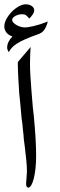

<svg xmlns="http://www.w3.org/2000/svg" viewBox="-58 -910 275 887"><path d="M-17.6 -668.9Q-24.9 -680.7 -24.9 -689.9Q-24.9 -716.8 -0.5 -741.2Q-21 -749 -29.5 -761.2Q-38.1 -773.4 -38.1 -787.6Q-38.1 -804.7 -28.1 -822.8Q-18.1 -840.8 -3.2 -856Q11.7 -871.1 28.8 -880.6Q45.9 -890.1 60.5 -890.1Q77.6 -890.1 88.9 -882.1Q100.1 -874 100.1 -862.8Q100.1 -846.2 77.1 -824.2Q71.8 -830.6 68.1 -834.5Q64.5 -838.4 60.8 -840.6Q57.1 -842.8 52.7 -843.5Q48.3 -844.2 42.5 -844.2Q36.1 -844.2 28.3 -842.3Q20.5 -840.3 13.9 -836.7Q7.3 -833 2.7 -828.4Q-2 -823.7 -2 -818.4Q-2 -812.5 3.2 -806.4Q8.3 -800.3 16.8 -795.2Q25.4 -790 36.1 -786.6Q46.9 -783.2 58.6 -783.2Q69.8 -783.2 97.7 -789.6Q125.5 -795.9 163.1 -810.5Q159.2 -796.9 154.8 -786.9Q150.4 -776.9 145 -770Q139.6 -763.2 132.3 -758.5Q125 -753.9 114.7 -750.5Q81.1 -738.8 58.1 -728.5Q35.2 -718.3 20.3 -708.7Q5.4 -699.2 -3.2 -689.5Q-11.7 -679.7 -17.6 -668.9ZM24.4 -623.5 83.5 -692.9Q80.6 -654.8 80.6 -614.7Q80.6 -589.8 82.5 -559.1Q84.5 -528.3 87.4 -489.7L93.8 -412.6L98.1 -376Q103.5 -318.4 106.2 -272.5Q108.9 -226.6 108.9 -191.4Q108.9 -159.2 106 -131.8Q103 -104.5 97.9 -84.7Q92.8 -64.9 86.2 -54Q79.6 -43 72.3 -43Q68.4 -43 65.4 -47.9Q62.5 -52.7 62.5 -60.1Q62.5 -62 63.2 -71Q64 -80.1 64.7 -90.3Q65.4 -100.6 65.9 -109.1Q66.4 -117.7 66.4 -118.7Q66.4 -140.6 63.7 -167.5Q61 -194.3 57.1 -228L52.2 -265.1Q51.3 -271 51 -280Q50.8 -289.1 48.8 -301.8L44.9 -341.3Q43 -352.5 41.7 -364Q40.5 -375.5 39.6 -388.2L35.2 -436.5Q33.2 -452.1 32.5 -462.6Q31.7 -473.1 30.8 -479.5L26.4 -552.2Q24.9 -579.6 24.9 -586.4L24.4 -609.4Z"/></svg>

Font: XB Niloofar
Style: Regular
Weight: 400
Designer: Behnam
Foundry: Irmug
Version: Version 7.201 2008